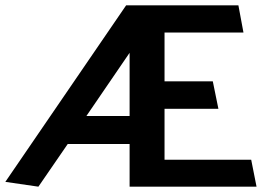

<svg xmlns="http://www.w3.org/2000/svg" viewBox="-20 -700 1003 720"><path d="M0 -18 453 -680H874L893 -578H597V-395H778L799 -292H597V-101H922L942 0H466V-160H234L124 0ZM304 -265H466V-502Z"/></svg>

Font: Palanquin Dark
Style: Regular
Weight: 400
Designer: Pria Ravichandran
Version: Version 1.000